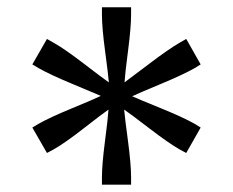

<svg xmlns="http://www.w3.org/2000/svg" viewBox="-20 -625 640 527"><path d="M530.8 -274.9 491.2 -205.1 473.1 -214.8Q442.4 -232.4 390.1 -272.5Q337.9 -312.5 320.8 -324.2Q322.3 -304.7 331.1 -239.5Q339.8 -174.3 339.8 -138.2V-118.2H259.8V-138.2Q259.8 -173.3 268.1 -237.1Q276.4 -300.8 277.8 -324.2Q262.7 -314 210.4 -273.2Q158.2 -232.4 127 -214.8L108.9 -205.1L68.8 -274.9L85.9 -285.2Q116.7 -302.7 177.2 -327.6Q237.8 -352.5 256.8 -361.8Q243.7 -367.7 180.7 -393.8Q117.7 -419.9 85.9 -438L68.8 -448.2L108.9 -518.1L127 -507.8Q158.2 -490.2 210 -450.4Q261.7 -410.6 278.8 -398.9Q277.3 -418.5 268.6 -483.6Q259.8 -548.8 259.8 -585V-605H339.8V-585Q339.8 -549.8 331.5 -486.1Q323.2 -422.4 321.8 -398.9Q335.4 -408.7 388.7 -449.2Q441.9 -489.7 473.1 -507.8L491.2 -518.1L530.8 -448.2L514.2 -438Q483.4 -420.4 422.4 -395Q361.3 -369.6 342.8 -360.8Q357.4 -354 419.9 -328.6Q482.4 -303.2 514.2 -285.2Z"/></svg>

Font: Aurulent Sans Mono
Style: Regular
Weight: 400
Monospace: yes
Version: Version 2007.05.04